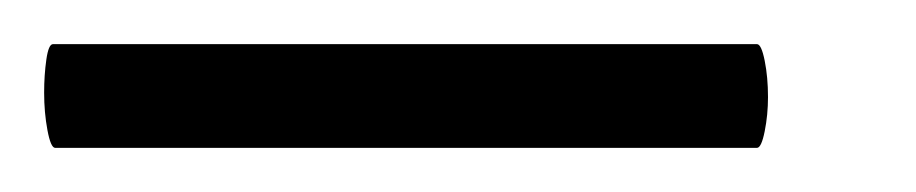

<svg xmlns="http://www.w3.org/2000/svg" viewBox="-32 13 415 87"><path d="M-12 55Q-12 47 -11 40Q-10 33 -8 33H311Q313 33 314.5 40.5Q316 48 316 57Q316 65 314.5 72.5Q313 80 311 80H-7Q-9 80 -10.5 72Q-12 64 -12 55Z"/></svg>

Font: Cormorant Infant
Style: Bold Italic
Weight: 700
Italic angle: -10°
Designer: Christian Thalmann (Catharsis Fonts)
Foundry: Catharsis Fonts
Version: Version 4.000